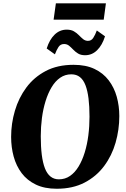

<svg xmlns="http://www.w3.org/2000/svg" viewBox="-20 -1152 776 1182"><path d="M329 10Q254 10 200.5 -15.8Q147 -41.5 113.5 -86Q80 -130.5 64.2 -188Q48.5 -245.5 48.5 -309.5Q48.5 -391.5 71.8 -470.5Q95 -549.5 142.2 -613.2Q189.5 -677 261.8 -715Q334 -753 433 -753Q508.5 -753 562 -727.5Q615.5 -702 649.2 -657.5Q683 -613 698.8 -556.2Q714.5 -499.5 714.5 -437.5Q714.5 -353.5 691.5 -273.5Q668.5 -193.5 621 -129.8Q573.5 -66 500.8 -28Q428 10 329 10ZM342.5 -48Q381 -48 411.2 -69Q441.5 -90 464 -127.2Q486.5 -164.5 501.5 -213.2Q516.5 -262 523.8 -318.2Q531 -374.5 531 -433.5Q531 -497 525 -545.5Q519 -594 506.2 -627.2Q493.5 -660.5 472 -677.5Q450.5 -694.5 419 -694.5Q381 -694.5 350.5 -673.5Q320 -652.5 297.8 -615.2Q275.5 -578 260.5 -529.5Q245.5 -481 238.2 -425.8Q231 -370.5 231 -313.5Q231 -249 237.2 -199.2Q243.5 -149.5 256.5 -116Q269.5 -82.5 291 -65.2Q312.5 -48 342.5 -48ZM504 -812Q477.5 -812 460.5 -822.5Q443.5 -833 430.8 -846.5Q418 -860 405.2 -870.5Q392.5 -881 374.5 -881Q352 -881 340 -862.5Q328 -844 318 -817.5L267.5 -853.5Q284.5 -908 316.2 -938.8Q348 -969.5 390.5 -969.5Q417.5 -969.5 435 -959.2Q452.5 -949 465.5 -935.5Q478.5 -922 491.2 -911.5Q504 -901 520.5 -900.5Q542 -900 554.2 -919Q566.5 -938 576 -964.5L626.5 -928.5Q609.5 -874 578 -843Q546.5 -812 504 -812ZM324 -1131.5H632L618.5 -1031H310Z"/></svg>

Font: Merriweather 28pt Black
Style: Italic
Weight: 900
Italic angle: -7.8°
Version: Version 2.101